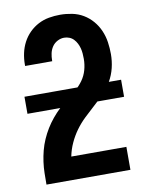

<svg xmlns="http://www.w3.org/2000/svg" viewBox="-84 -804 668 865"><g transform="rotate(-10 250.0 -371.5)"><path d="M58 0V-1Q58 -27 58.5 -52.5Q59 -78 62.5 -103.5Q66 -129 72.5 -154Q79 -179 89.5 -203Q100 -227 113.5 -249Q127 -271 143.5 -291Q160 -311 178.5 -328.5Q197 -346 217.5 -362Q238 -378 258 -394.5Q278 -411 293 -432Q308 -453 315 -478Q322 -503 322 -529Q322 -541 321 -553.5Q320 -566 317 -577.5Q314 -589 308.5 -600Q303 -611 294.5 -620Q286 -629 274.5 -633.5Q263 -638 251 -638Q235 -638 220 -630Q205 -622 196 -608.5Q187 -595 183.5 -579Q180 -563 180 -546V-543H56V-550Q56 -576 61.5 -601.5Q67 -627 79 -650Q91 -673 109.5 -691.5Q128 -710 151 -722Q174 -734 199.5 -738.5Q225 -743 251 -743Q278 -743 305.5 -737.5Q333 -732 356.5 -718Q380 -704 398 -683Q416 -662 427 -636.5Q438 -611 442 -583.5Q446 -556 446 -529Q446 -497 438.5 -466Q431 -435 415 -407Q399 -379 376.5 -356Q354 -333 330.5 -312Q307 -291 283.5 -268.5Q260 -246 241.5 -220.5Q223 -195 209.5 -165.5Q196 -136 190 -105H442V0ZM29 -329V-407H471V-329Z"/></g></svg>

Font: Iosevka Term Curly Extrabold
Style: Regular
Weight: 800
Designer: Belleve Invis
Foundry: Belleve Invis
Version: Version 32.3.0